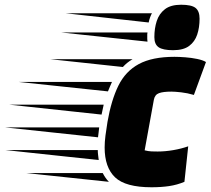

<svg xmlns="http://www.w3.org/2000/svg" viewBox="-240 -779 890 811"><path d="M400 12Q290 12 246 -30Q202 -72 202 -156Q202 -179 205.5 -206.5Q209 -234 214 -264Q230 -356 260 -417Q290 -478 346.5 -508.5Q403 -539 497 -539Q516 -539 542.5 -537Q569 -535 593 -530Q617 -525 630 -517L579 -378Q552 -386 525.5 -389Q499 -392 484 -392Q449 -392 431.5 -385.5Q414 -379 410 -358L371 -144Q387 -140 400 -139.5Q413 -139 426 -139Q458 -139 492.5 -145Q527 -151 555 -161L539 -11Q508 2 474.5 7Q441 12 400 12ZM279 -496 -28 -529H320Q296 -515 279 -496ZM216 -393 -162 -433H233Q229 -423 224.5 -413.5Q220 -404 216 -393ZM189 -295 -202 -337H198ZM174 -199 -220 -241H179Q178 -230 176.5 -219.5Q175 -209 174 -199ZM177 -103 -216 -145H173Q173 -134 174.5 -123.5Q176 -113 177 -103ZM220 -11 -129 -48H194Q199 -38 205.5 -28.5Q212 -19 220 -11ZM412 -622Q412 -659 422 -690Q432 -721 456.5 -740Q481 -759 525 -759Q569 -759 586 -745.5Q603 -732 603 -700Q603 -663 593 -633Q583 -603 559 -585Q535 -567 491 -567Q448 -567 430 -579.5Q412 -592 412 -622ZM388 -684 37 -723H402Q399 -719 394.5 -707Q390 -695 388 -684ZM383 -603 17 -642H383Q382 -638 382 -634Q382 -630 382 -626Q382 -620 382 -614.5Q382 -609 383 -603Z"/></svg>

Font: Faster One
Style: Regular
Weight: 400
Designer: Eduardo Rodriguez Tunni
Foundry: Eduardo Rodriguez Tunni
Version: Version 1.003; ttfautohint (v1.8.4.7-5d5b);gftools[0.9.23]